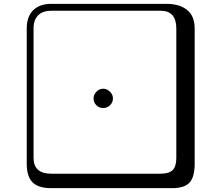

<svg xmlns="http://www.w3.org/2000/svg" viewBox="-20 -774 1140 1006"><path d="M521 -208Q499 -208 484.6 -222.9Q470.2 -237.8 470.2 -257.8Q470.2 -277.8 485.1 -293.5Q500 -309.1 521 -309.1Q540 -309.1 555.9 -293.9Q571.8 -278.8 571.8 -257.8Q571.8 -237.8 556.9 -222.9Q542 -208 521 -208ZM249 -717.8Q204.1 -717.8 179.9 -693.8Q155.8 -669.9 155.8 -625V53.2Q155.8 136.2 249 136.2H820.8Q865.7 136.2 884.8 117.2Q903.8 98.1 903.8 53.2V-625Q903.8 -717.8 820.8 -717.8ZM1000 84Q1000 152.8 973.4 182.4Q946.8 211.9 880.9 211.9H249Q181.2 211.9 150.6 181.4Q120.1 150.9 120.1 84V-625Q120.1 -687 154.1 -720.5Q188 -753.9 249 -753.9H851.1Q920.9 -753.9 960.4 -721.9Q1000 -689.9 1000 -625Z"/></svg>

Font: Linux Biolinum Keyboard
Style: Regular
Weight: 700
Designer: Philipp H. Poll
Foundry: Philipp H. Poll
Version: Version 0.6.1 ; ttfautohint (v0.9)